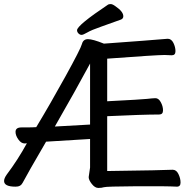

<svg xmlns="http://www.w3.org/2000/svg" viewBox="-22 -906 942 942"><path d="M247.1 -285.2 419.9 -294.9V-594.2Q350.1 -464.4 247.1 -285.2ZM413.1 -37.1 419.9 -84V-224.1L204.1 -210.9Q111.3 -51.8 88.9 -8.8Q79.1 10.3 54.2 9.8Q-2 9.8 -2 -18.1Q-2 -31.2 11.2 -49.8Q65.4 -121.6 109.9 -203.1L99.1 -202.1Q82 -202.1 68.1 -221.7Q54.2 -241.2 54.2 -258.8Q54.2 -280.8 83 -280.8Q147 -280.8 155.8 -282.2Q224.6 -396 299.3 -531.5Q374 -667 380.1 -690.4Q386.2 -713.9 409.7 -713.9Q433.1 -713.9 487.8 -691.9Q710 -708 800.8 -715.8Q818.8 -715.8 828.9 -695.3Q838.9 -674.8 838.9 -654.8Q838.9 -634.8 820.8 -634.8L785.2 -636.2Q746.1 -636.2 503.9 -618.2V-409.2Q675.8 -418 700 -420.9Q724.1 -423.8 740 -424.3Q755.9 -424.8 766.8 -404.8Q777.8 -384.8 777.8 -364.5Q777.8 -344.2 758.8 -344.2Q678.7 -344.2 503.9 -335.9V-66.9Q788.1 -70.8 825.2 -73.2Q843.3 -73.2 853.5 -52Q863.8 -30.8 863.8 -10.5Q863.8 9.8 846.2 9.8Q792 6.8 645.5 7.8Q499 8.8 488 12.5Q477.1 16.1 460.4 16.1Q443.8 16.1 428.5 -3.4Q413.1 -22.9 413.1 -37.1ZM356 -757.8Q356 -781.7 508.8 -883.8Q512.7 -885.7 521.2 -886Q529.8 -886.2 544.9 -875Q583 -849.1 583 -826.2Q583 -814.9 571.8 -810.1Q522.9 -792 474.9 -775.4Q426.8 -758.8 406.5 -746.8Q386.2 -734.9 378.2 -734.9Q370.1 -734.9 363 -741.9Q356 -749 356 -757.8Z"/></svg>

Font: LXGW WenKai Screen R
Style: Regular
Weight: 400
Designer: Fontworks Inc.
Version: Version 1.235;May 31, 2022